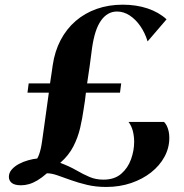

<svg xmlns="http://www.w3.org/2000/svg" viewBox="-20 -772 768 800"><path d="M422.5 7Q379 7 342.5 -1.8Q306 -10.5 275.5 -21.5Q245 -32.5 220 -41.2Q195 -50 175.5 -50Q154.5 -31.5 136 -20.5Q117.5 -9.5 100.8 -4.8Q84 0 68 0Q41 0 29 -9.8Q17 -19.5 17 -35Q17 -52 28.8 -65.5Q40.5 -79 58.8 -88.8Q77 -98.5 97.5 -104.2Q118 -110 135 -111.5Q139.5 -119 143 -128.8Q146.5 -138.5 149.8 -152.5Q153 -166.5 155.5 -185Q160 -217 164.8 -250.8Q169.5 -284.5 174.2 -318.8Q179 -353 183.5 -386H94.5L99.5 -424.5H188.5Q190.5 -437 192.2 -449.5Q194 -462 196 -474.5Q198 -487 199.5 -499.5Q208 -558 232.5 -604.8Q257 -651.5 295.2 -684.5Q333.5 -717.5 383.2 -735Q433 -752.5 491.5 -752.5Q548 -752.5 595 -736.8Q642 -721 674 -691.5L595 -599.5Q584 -635.5 564.5 -663.5Q545 -691.5 520 -707.8Q495 -724 467.5 -724Q447.5 -724 430.8 -714.5Q414 -705 400.8 -686.2Q387.5 -667.5 378.2 -638.8Q369 -610 363.5 -571.5Q359 -534.5 353.8 -497.8Q348.5 -461 343 -424.5H485L480 -386H338Q336.5 -370.5 334 -352.8Q331.5 -335 328 -314Q323 -278.5 314 -239.2Q305 -200 285.8 -162.2Q266.5 -124.5 231 -93.5Q269.5 -79 298 -62.5Q326.5 -46 352.8 -34.8Q379 -23.5 411 -23.5Q457 -23.5 485 -47.8Q513 -72 526 -108.5Q539 -145 539 -181Q539 -204.5 533.5 -226Q528 -247.5 515.5 -264H663.5Q670 -257.5 674.8 -248Q679.5 -238.5 682.5 -226Q685.5 -213.5 685.5 -197.5Q685.5 -156 665.5 -119Q645.5 -82 609.8 -53.8Q574 -25.5 526 -9.2Q478 7 422.5 7Z"/></svg>

Font: Merriweather 144pt ExtraBold
Style: Italic
Weight: 800
Italic angle: -7.8°
Version: Version 2.101